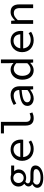

<svg xmlns="http://www.w3.org/2000/svg" viewBox="1612 -2364 976 4240"><g transform="rotate(-90 2100.0 -244.0)"><path d="M296 224C461 224 566 145 566 54C566 -28 506 -60 381 -60H272C208 -60 171 -78 171 -116C171 -139 185 -157 209 -172C236 -160 266 -154 291 -154C396 -154 479 -217 479 -321C479 -360 460 -396 438 -419H564V-486H363C342 -494 319 -498 291 -498C188 -498 100 -430 100 -324C100 -266 127 -223 160 -198V-194C123 -169 102 -134 102 -103C102 -62 126 -37 152 -23V-19C100 11 72 50 72 89C72 175 154 224 296 224ZM291 -209C230 -209 179 -254 179 -324C179 -392 230 -438 291 -438C353 -438 403 -392 403 -324C403 -254 353 -209 291 -209ZM302 164C198 164 143 132 143 81C143 53 159 25 205 0C226 6 251 8 279 8H374C448 8 485 21 485 67C485 117 415 164 302 164Z M930 12C1008 12 1070 -14 1118 -46L1088 -100C1044 -72 998 -54 940 -54C839 -54 761 -110 751 -220H1134C1136 -233 1138 -251 1138 -270C1138 -407 1056 -498 916 -498C786 -498 668 -402 668 -244C668 -82 784 12 930 12ZM918 -433C1001 -433 1056 -384 1063 -284H753C768 -380 838 -433 918 -433Z M1607 12C1660 12 1692 2 1737 -17L1716 -78C1683 -63 1653 -56 1625 -56C1567 -56 1529 -86 1529 -157V-712H1274V-645H1447V-163C1447 -48 1504 12 1607 12Z M2046 12C2115 12 2184 -24 2238 -66H2241L2248 0H2315V-298C2315 -419 2251 -498 2118 -498C2033 -498 1951 -460 1902 -428L1934 -372C1979 -400 2041 -430 2104 -430C2198 -430 2231 -374 2233 -308C1982 -288 1881 -235 1881 -126C1881 -39 1955 12 2046 12ZM2068 -54C2012 -54 1961 -77 1961 -132C1961 -196 2025 -237 2233 -254V-126C2178 -80 2123 -54 2068 -54Z M2671 12C2731 12 2789 -23 2829 -64H2832L2839 0H2907V-712H2825V-525L2829 -435H2826C2784 -475 2739 -498 2681 -498C2566 -498 2460 -400 2460 -242C2460 -80 2544 12 2671 12ZM2688 -57C2598 -57 2545 -127 2545 -243C2545 -354 2613 -429 2697 -429C2739 -429 2781 -413 2825 -372V-130C2782 -82 2736 -57 2688 -57Z M3330 12C3408 12 3470 -14 3518 -46L3488 -100C3444 -72 3398 -54 3340 -54C3239 -54 3161 -110 3151 -220H3534C3536 -233 3538 -251 3538 -270C3538 -407 3456 -498 3316 -498C3186 -498 3068 -402 3068 -244C3068 -82 3184 12 3330 12ZM3318 -433C3401 -433 3456 -384 3463 -284H3153C3168 -380 3238 -433 3318 -433Z M3693 0H3775V-339C3832 -398 3871 -427 3929 -427C4009 -427 4041 -383 4041 -291V0H4123V-302C4123 -430 4070 -498 3955 -498C3879 -498 3823 -457 3772 -403H3768L3761 -486H3693Z"/></g></svg>

Font: Hasklig
Style: Regular
Weight: 400
Monospace: yes
Designer: Paul D. Hunt, Teo Tuominen
Foundry: Adobe Systems Incorporated
Version: Version 2.030;PS 1.0;hotconv 16.6.51;makeotf.lib2.5.65220